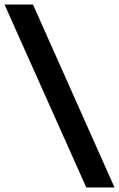

<svg xmlns="http://www.w3.org/2000/svg" viewBox="-61 -727 527 850"><path d="M446 103H321L-41 -707H85Z"/></svg>

Font: Hind Guntur SemiBold
Style: Regular
Weight: 600
Designer: Manushi Parikh, Hitesh Malaviya
Foundry: Indian Type Foundry
Version: Version 1.000;PS 1.0;hotconv 1.0.86;makeotf.lib2.5.63406; tt